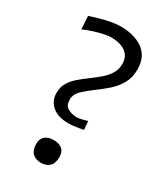

<svg xmlns="http://www.w3.org/2000/svg" viewBox="-197 -873 841 970"><g transform="rotate(30 223.5 -387.5)"><path d="M205.9 11.5Q237.6 11.5 255.6 -6.2Q273.5 -23.8 273.5 -60.5Q273.5 -90.8 255.8 -105.9Q238 -121 206.5 -121Q175.2 -121 156.8 -105.9Q138.4 -90.8 138.4 -60.5Q138.4 -23.8 156.8 -6.2Q175.1 11.5 205.9 11.5ZM226.5 -230.7Q240.2 -230.7 255.9 -232.5Q271.6 -234.2 286.6 -236.8Q301.6 -239.3 312.2 -241.5L308.3 -291.2Q295 -286.9 276.7 -282.5Q258.4 -278.1 245.8 -278.1Q217.3 -279.1 195.2 -291.8Q173.2 -304.5 173.2 -339Q173.2 -370.5 199.5 -395.1Q225.7 -419.8 260.4 -445.1Q291 -467.2 321.7 -494.1Q352.4 -521 373.1 -556.6Q393.8 -592.2 393.8 -640.5Q393.8 -713.6 344.1 -750.5Q294.4 -787.4 212.1 -787.4Q185.4 -787.4 153.8 -781.1Q122.2 -774.8 92.7 -766.4Q63.2 -757.9 42 -750.7L46.5 -674.8Q78 -688.3 107.5 -697.3Q137 -706.3 160.8 -710.9Q184.7 -715.5 198.6 -715.5Q252.8 -715 283.2 -692.5Q313.5 -670.1 313.5 -626.9Q313.5 -594.6 297.9 -569.2Q282.2 -543.8 257.8 -523Q233.4 -502.2 206.7 -482.5Q179.2 -462.6 154.4 -441.4Q129.6 -420.3 113.9 -394.6Q98.2 -368.9 98.2 -335.4Q98.2 -288.2 132 -259.5Q165.8 -230.7 226.5 -230.7Z"/></g></svg>

Font: Pinar FD VF
Style: Regular
Weight: 300
Designer: Amin Abedi
Version: Version 2.000